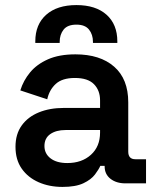

<svg xmlns="http://www.w3.org/2000/svg" viewBox="-20 -722 617 756"><path d="M226 14Q174 14 132 -4.5Q90 -23 65.5 -58Q41 -93 41 -144Q41 -194 65.5 -228Q90 -262 133 -279.5Q176 -297 231 -297H374V-327Q374 -366 350 -390.5Q326 -415 275 -415Q225 -415 199.5 -391.5Q174 -368 166 -331L60 -366Q72 -405 98.5 -437Q125 -469 169 -488.5Q213 -508 277 -508Q374 -508 429.5 -459.5Q485 -411 485 -319V-125Q485 -95 513 -95H555V0H474Q438 0 415 -18Q392 -36 392 -67V-69H375Q369 -55 354 -35Q339 -15 308.5 -0.5Q278 14 226 14ZM245 -80Q302 -80 338 -112.5Q374 -145 374 -200V-210H238Q201 -210 178 -194Q155 -178 155 -147Q155 -117 179 -98.5Q203 -80 245 -80ZM119 -553V-559Q119 -626 162 -664Q205 -702 281 -702Q357 -702 399.5 -664Q442 -626 442 -559V-553H346V-557Q346 -586 330.5 -605.5Q315 -625 281 -625Q246 -625 230.5 -605.5Q215 -586 215 -557V-553Z"/></svg>

Font: Space Grotesk Light SemiBold
Style: Regular
Weight: 600
Version: Version 2.000